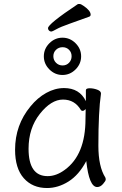

<svg xmlns="http://www.w3.org/2000/svg" viewBox="-20 -930 615 968"><path d="M430 -846Q381 -828 332.5 -811Q284 -794 264 -782.5Q244 -771 238 -771Q232 -771 227 -776Q222 -781 222 -788Q222 -809 372 -909Q374 -910 381 -910Q388 -910 402 -900Q437 -876 437 -856Q437 -849 430 -846ZM361 -712Q389 -684 389 -646Q389 -608 361 -580Q333 -552 295 -552Q257 -552 229 -580Q201 -608 201 -646Q201 -684 229 -712Q257 -740 295 -740Q333 -740 361 -712ZM295.5 -600Q315 -600 328 -613.5Q341 -627 341 -646.5Q341 -666 328 -679Q315 -692 295.5 -692Q276 -692 262.5 -679Q249 -666 249 -646.5Q249 -627 262.5 -613.5Q276 -600 295.5 -600ZM470 13Q429 13 415 -118Q378 -48 325.5 -15Q273 18 217 18Q144 18 100 -31.5Q56 -81 56 -175Q56 -300 134 -394Q169 -437 213 -461.5Q257 -486 303 -486Q381 -486 413 -420V-475Q413 -485 432 -485Q451 -485 470 -478Q489 -471 489 -459V-457Q476 -368 476 -195Q476 -90 511 -35Q513 -31 513 -24.5Q513 -18 499.5 -2.5Q486 13 470 13ZM124 -180Q124 -42 220 -42Q264 -42 307 -74Q411 -150 411 -330Q411 -355 412 -380Q403 -371 397 -371Q391 -371 388 -375Q357 -428 297.5 -428Q238 -428 181 -356Q124 -284 124 -180Z"/></svg>

Font: ToneOZ-Pinyin-WenKai-Regular
Style: Regular
Weight: 400
Designer: Fontworks Inc.
Foundry: ToneOZ
Version: Version 0.240331